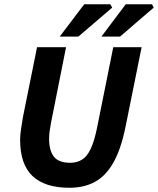

<svg xmlns="http://www.w3.org/2000/svg" viewBox="-20 -875 746 907"><path d="M308 12Q192 12 133.5 -43.5Q75 -99 75 -215Q75 -237 79.5 -266Q84 -295 88 -320L155 -652H292L221 -295Q217 -275 214.5 -256Q212 -237 212 -219Q212 -164 234.5 -135Q257 -106 312 -106Q343 -106 367 -120.5Q391 -135 408.5 -172Q426 -209 439 -274L515 -652H649L573 -276Q552 -172 516.5 -108.5Q481 -45 429.5 -16.5Q378 12 308 12ZM262 -702 378 -855H501L510 -839L350 -702ZM459 -702 574 -855H698L706 -839L547 -702Z"/></svg>

Font: Source Sans 3
Style: Bold Italic
Weight: 700
Italic angle: -11°
Designer: Paul D. Hunt
Foundry: Adobe
Version: Version 3.052;hotconv 1.1.0;makeotfexe 2.6.0